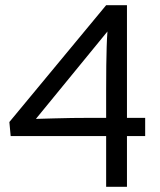

<svg xmlns="http://www.w3.org/2000/svg" viewBox="-20 -523 614 738"><path d="M118 -66Q153 -67 189 -68Q220 -69 256 -69.5Q292 -70 326 -70H388V-175Q388 -229 388.5 -271Q389 -313 390 -342Q391 -376 393 -402ZM16 -54 388 -503H468V-70H538V0H468V195H388V0H21Z"/></svg>

Font: Actor
Style: Regular
Weight: 400
Designer: Thomas Junold
Foundry: Thomas Junold
Version: Version 1.001